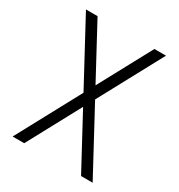

<svg xmlns="http://www.w3.org/2000/svg" viewBox="-187 -924 974 1047"><g transform="rotate(30 300.0 -400.0)"><path d="M479 0 48 -800H121L552 0ZM48 0 479 -800H552L121 0Z"/></g></svg>

Font: Victor Mono Light
Style: Regular
Weight: 300
Monospace: yes
Designer: Rune Bjørnerås
Version: Version 1.561;gftools[0.9.30]